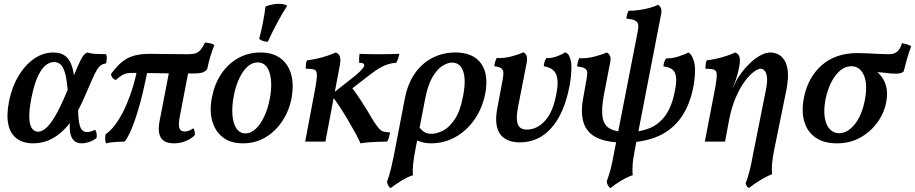

<svg xmlns="http://www.w3.org/2000/svg" viewBox="-20 -742 4794 1006"><path d="M154 9Q102 9 68 -16Q34 -41 23.5 -90.5Q13 -140 28 -215Q44 -290 78 -346Q112 -402 159 -434.5Q206 -467 261 -467Q298 -467 322.5 -448.5Q347 -430 359.5 -386.5Q372 -343 372 -265L335 -262Q331 -318 322.5 -352.5Q314 -387 299.5 -402Q285 -417 263 -417Q242 -417 220.5 -401Q199 -385 179.5 -344.5Q160 -304 145 -231Q132 -165 133.5 -125.5Q135 -86 147.5 -69Q160 -52 180 -52Q198 -52 219.5 -69.5Q241 -87 267.5 -131Q294 -175 328 -256Q359 -328 376.5 -369.5Q394 -411 404 -430Q414 -449 421.5 -456.5Q429 -464 438 -467Q454 -461 482 -459.5Q510 -458 536 -458Q540 -450 539.5 -436.5Q539 -423 536 -410Q521 -408 509.5 -400.5Q498 -393 487 -374.5Q476 -356 461 -321.5Q446 -287 422 -232Q397 -174 368.5 -129.5Q340 -85 306.5 -54Q273 -23 235 -7Q197 9 154 9ZM408 9Q381 9 365.5 -7.5Q350 -24 346.5 -55.5Q343 -87 349 -132L389 -190Q389 -130 394.5 -100Q400 -70 410.5 -60Q421 -50 435 -50Q448 -50 459 -54Q470 -58 479 -62Q490 -43 486 -19Q470 -6 448.5 1.5Q427 9 408 9Z M587 -323Q576 -326 569.5 -334.5Q563 -343 561 -353Q592 -396 621 -419Q650 -442 685 -451Q720 -460 768 -460Q779 -460 798 -459.5Q817 -459 842.5 -459Q868 -459 899.5 -458.5Q931 -458 967 -458Q992 -458 1006.5 -463.5Q1021 -469 1032 -482Q1043 -495 1054 -519Q1068 -518 1081.5 -515Q1095 -512 1103 -506Q1091 -476 1081 -442Q1071 -408 1066 -381Q1060 -371 1045.5 -364Q1031 -357 989 -357Q880 -357 801.5 -358.5Q723 -360 680 -360Q659 -360 646 -358Q633 -356 619.5 -348Q606 -340 587 -323ZM536 9Q531 0 531 -12.5Q531 -25 533 -38Q567 -62 595 -104.5Q623 -147 644 -197Q665 -247 678.5 -294Q692 -341 698 -373L753 -372Q728 -245 704 -166Q680 -87 661 -47.5Q642 -8 632 0Q606 1 582.5 2Q559 3 536 9ZM891 9Q843 9 824 -19Q805 -47 816 -107L869 -381H970L921 -126Q914 -85 920.5 -69Q927 -53 947 -53Q970 -53 993 -70Q998 -63 1000 -52.5Q1002 -42 1000 -33Q982 -15 953.5 -3Q925 9 891 9Z M1253 9Q1188 9 1147.5 -22.5Q1107 -54 1092 -108Q1077 -162 1090 -230Q1104 -302 1139.5 -355Q1175 -408 1228 -437.5Q1281 -467 1345 -467Q1408 -467 1448.5 -437.5Q1489 -408 1504.5 -356Q1520 -304 1509 -236Q1497 -165 1460.5 -109.5Q1424 -54 1371 -22.5Q1318 9 1253 9ZM1266 -43Q1294 -43 1319.5 -66.5Q1345 -90 1364.5 -131.5Q1384 -173 1394 -227Q1409 -309 1392 -362Q1375 -415 1330 -415Q1288 -415 1254 -366.5Q1220 -318 1205 -240Q1194 -182 1198 -137.5Q1202 -93 1219.5 -68Q1237 -43 1266 -43ZM1383 -523Q1356 -524 1338 -538Q1351 -589 1359 -631Q1367 -673 1371 -708Q1408 -722 1441 -722Q1468 -722 1485 -712Q1460 -674 1433 -623.5Q1406 -573 1383 -523Z M1869 9Q1860 -12 1842.5 -44Q1825 -76 1803 -113.5Q1781 -151 1758 -185.5Q1735 -220 1715 -246L1813 -323Q1851 -352 1868.5 -370Q1886 -388 1888 -397Q1890 -405 1883.5 -409Q1877 -413 1862 -413Q1861 -425 1861.5 -436.5Q1862 -448 1864 -460Q1885 -459 1905 -458.5Q1925 -458 1943.5 -458Q1962 -458 1979 -458Q1997 -458 2022 -458.5Q2047 -459 2073 -460Q2070 -448 2066 -435.5Q2062 -423 2056 -413Q2035 -412 2015 -406Q1995 -400 1972.5 -387.5Q1950 -375 1920 -352L1799 -258L1809 -302Q1840 -263 1869.5 -218Q1899 -173 1937 -108Q1954 -82 1965 -69.5Q1976 -57 1989 -53Q2002 -49 2024 -48Q2021 -33 2017.5 -21Q2014 -9 2008 0Q1984 0 1960.5 1Q1937 2 1914.5 3.5Q1892 5 1869 9ZM1579 0 1633 -286Q1641 -332 1640.5 -352Q1640 -372 1627 -377Q1614 -382 1582 -382Q1582 -394 1583 -406Q1584 -418 1589 -426Q1608 -428 1637 -434Q1666 -440 1694 -449.5Q1722 -459 1739 -467Q1756 -461 1761 -445Q1766 -429 1761 -402L1685 0Z M2026 244Q2018 238 2013.5 228.5Q2009 219 2008 209Q2013 196 2018 180.5Q2023 165 2029 140Q2035 115 2043 76L2101 -225Q2116 -303 2153.5 -357Q2191 -411 2246 -439Q2301 -467 2365 -467Q2459 -467 2500.5 -409.5Q2542 -352 2522 -249Q2506 -172 2465 -114Q2424 -56 2365.5 -23.5Q2307 9 2238 9Q2214 9 2197.5 4.5Q2181 0 2157 -9L2169 -86Q2183 -65 2199 -53Q2215 -41 2241 -41Q2268 -41 2300.5 -57Q2333 -73 2362.5 -116.5Q2392 -160 2407 -242Q2417 -294 2414 -332.5Q2411 -371 2394.5 -392.5Q2378 -414 2349 -414Q2325 -414 2297.5 -396.5Q2270 -379 2246 -338Q2222 -297 2208 -226L2156 44Q2148 86 2144.5 119.5Q2141 153 2144 176Q2115 185 2083 205Q2051 225 2026 244Z M2704 4Q2632 4 2600.5 -39.5Q2569 -83 2585 -171L2613 -321Q2618 -346 2617.5 -361Q2617 -376 2606.5 -384Q2596 -392 2570 -395Q2571 -407 2574 -417Q2577 -427 2582 -438Q2621 -436 2660.5 -446.5Q2700 -457 2722 -468Q2733 -463 2738.5 -450.5Q2744 -438 2740 -415L2695 -185Q2686 -139 2688.5 -112.5Q2691 -86 2704 -74.5Q2717 -63 2740 -63Q2794 -63 2836 -109.5Q2878 -156 2895 -250Q2905 -301 2900 -331Q2895 -361 2877 -375.5Q2859 -390 2829 -395Q2830 -407 2833 -417.5Q2836 -428 2843 -438Q2869 -436 2897.5 -446.5Q2926 -457 2941 -468Q2951 -464 2957 -457.5Q2963 -451 2967 -436Q2974 -418 2974 -392Q2974 -366 2971 -338Q2968 -310 2963 -286Q2935 -145 2868 -70.5Q2801 4 2704 4Z M3178 244Q3170 238 3165 228.5Q3160 219 3159 209Q3163 196 3168.5 180.5Q3174 165 3180.5 140Q3187 115 3194 76L3321 -575Q3326 -598 3324 -612Q3322 -626 3308 -634Q3294 -642 3262 -644Q3263 -656 3266 -666.5Q3269 -677 3274 -686Q3295 -685 3325.5 -689Q3356 -693 3385 -701Q3414 -709 3427 -717Q3437 -712 3442.5 -700Q3448 -688 3444 -668L3306 44Q3296 94 3294.5 124.5Q3293 155 3295 176Q3267 185 3234.5 204.5Q3202 224 3178 244ZM3249 5Q3160 5 3107.5 -20.5Q3055 -46 3038 -98.5Q3021 -151 3036 -230L3052 -320Q3057 -346 3057 -360.5Q3057 -375 3045 -383Q3033 -391 3004 -394Q3005 -406 3007.5 -416Q3010 -426 3015 -437Q3054 -435 3094.5 -445.5Q3135 -456 3159 -467Q3170 -462 3176 -449.5Q3182 -437 3177 -415L3144 -244Q3130 -169 3137.5 -126.5Q3145 -84 3177.5 -67Q3210 -50 3268 -50Q3334 -50 3384 -70.5Q3434 -91 3467.5 -138.5Q3501 -186 3516 -265Q3526 -313 3522 -340Q3518 -367 3501.5 -379Q3485 -391 3456 -394Q3457 -406 3460 -416Q3463 -426 3470 -436Q3499 -435 3533 -445.5Q3567 -456 3586 -467Q3595 -463 3601 -454.5Q3607 -446 3611 -434Q3621 -411 3621.5 -381Q3622 -351 3618.5 -323Q3615 -295 3611 -277Q3589 -176 3539 -113.5Q3489 -51 3415.5 -23Q3342 5 3249 5Z M3904 243Q3896 239 3892 232Q3888 225 3887 217Q3893 203 3898 186.5Q3903 170 3909.5 145Q3916 120 3923 80L3992 -266Q4002 -314 3998.5 -339Q3995 -364 3985 -373Q3975 -382 3966 -382Q3951 -382 3927.5 -364Q3904 -346 3879.5 -312Q3855 -278 3834 -228.5Q3813 -179 3801 -118L3795 -228L3834 -311Q3846 -336 3866.5 -363Q3887 -390 3912 -413.5Q3937 -437 3964.5 -452Q3992 -467 4018 -467Q4035 -467 4054.5 -458.5Q4074 -450 4088.5 -429Q4103 -408 4107.5 -370.5Q4112 -333 4101 -274L4037 40Q4028 83 4025.5 115Q4023 147 4025 171Q3996 182 3963.5 202Q3931 222 3904 243ZM3673 0 3728 -286Q3736 -332 3735.5 -352Q3735 -372 3721.5 -377Q3708 -382 3676 -382Q3676 -394 3677.5 -406Q3679 -418 3683 -426Q3703 -428 3731.5 -434Q3760 -440 3788 -449.5Q3816 -459 3832 -467Q3849 -461 3854 -445.5Q3859 -430 3855 -402Q3848 -361 3838 -331.5Q3828 -302 3818 -278L3801 -118L3779 0Z M4364 9Q4297 9 4253.5 -21Q4210 -51 4194 -105.5Q4178 -160 4193 -234Q4215 -339 4287 -401.5Q4359 -464 4474 -464Q4497 -464 4526 -462.5Q4555 -461 4584.5 -459.5Q4614 -458 4637 -458Q4667 -458 4682.5 -473Q4698 -488 4706 -516Q4719 -513 4732.5 -509.5Q4746 -506 4754 -499Q4742 -467 4732.5 -434Q4723 -401 4715 -368Q4708 -361 4697.5 -358.5Q4687 -356 4675 -356Q4650 -356 4625 -359.5Q4600 -363 4560 -365L4561 -376Q4583 -362 4600 -339Q4617 -316 4624.5 -283Q4632 -250 4623 -205Q4612 -148 4576 -99Q4540 -50 4486.5 -20.5Q4433 9 4364 9ZM4376 -44Q4421 -44 4459 -91.5Q4497 -139 4512 -221Q4527 -302 4506 -348.5Q4485 -395 4441 -395Q4410 -395 4383 -373Q4356 -351 4336 -312Q4316 -273 4305 -220Q4295 -166 4301.5 -126Q4308 -86 4328 -65Q4348 -44 4376 -44Z"/></svg>

Font: Vollkorn Medium
Style: Italic
Weight: 500
Italic angle: -11°
Designer: Friedrich Althausen
Foundry: Friedrich Althausen
Version: Version 5.000